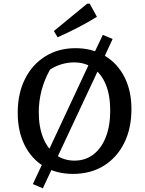

<svg xmlns="http://www.w3.org/2000/svg" viewBox="-20 -932 786 1040"><path d="M278 -53 212 88 158 65 226 -80ZM375 10Q285 10 217.5 -31Q150 -72 113 -146.5Q76 -221 76 -322Q76 -425 115 -503.5Q154 -582 225 -626.5Q296 -671 389 -671Q480 -671 548.5 -629.5Q617 -588 654.5 -514Q692 -440 692 -341Q692 -236 652.5 -157Q613 -78 542 -34Q471 10 375 10ZM384 -62Q442 -62 485.5 -95Q529 -128 553 -189Q577 -250 577 -333Q577 -415 553.5 -473Q530 -531 486 -562.5Q442 -594 381 -594Q347 -594 313.5 -584Q280 -574 251 -555Q190 -446 190 -324Q190 -244 214 -185Q238 -126 281.5 -94Q325 -62 384 -62ZM476 -615 537 -743 590 -721 530 -591ZM226 -80 476 -615 530 -591 278 -53ZM292 -730 272 -764 452 -912H466L505 -841Q453 -809 399.5 -781.5Q346 -754 292 -730Z"/></svg>

Font: Piazzolla Thin SemiBold
Style: Regular
Weight: 600
Version: Version 2.005